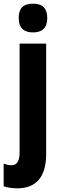

<svg xmlns="http://www.w3.org/2000/svg" viewBox="-53 -788 327 1048"><path d="M49 -689C49 -637 76 -611 127 -611C178 -611 205 -637 205 -689C205 -741 181 -768 127 -768C73 -768 49 -742 49 -689ZM44 240C141 239 199 181 199 53V-550H54V43C54 90 40 114 10 114C-3 114 -18 111 -33 105V229C-8 237 18 240 44 240Z"/></svg>

Font: Noto Sans Myanmar ExtraCondensed ExtraBold
Style: Regular
Weight: 800
Width: 2
Designer: Monotype Design Team
Foundry: Monotype Imaging Inc.
Version: Version 2.107